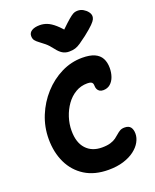

<svg xmlns="http://www.w3.org/2000/svg" viewBox="-180 -1100 974 1210"><g transform="rotate(-20 307.0 -495.0)"><path d="M334.8 10Q241.2 10 176.7 -30.4Q112.2 -70.8 78.5 -141.1Q44.8 -211.4 44.8 -301Q44.8 -382 74.9 -455.6Q105 -529.2 157.1 -586.7Q209.2 -644.2 276.3 -677.6Q343.4 -711 417.6 -711Q469 -711 500.1 -696.9Q531.2 -682.8 545.5 -656Q559.8 -629.2 559.8 -591.8Q559.8 -560.6 550.4 -533.6Q541 -506.6 521.8 -489.9Q502.6 -473.2 474 -473.2Q459.8 -473.2 450.1 -479.3Q440.4 -485.4 435.7 -495.7Q431 -506 431 -518Q431 -528 428.1 -534.6Q425.2 -541.2 417.1 -544.8Q409 -548.4 392.4 -548.4Q349.4 -548.4 313.6 -527.2Q277.8 -506 252.3 -470.3Q226.8 -434.6 212.5 -390.6Q198.2 -346.6 198.2 -300.8Q198.2 -221.6 237.3 -179.1Q276.4 -136.6 343.4 -136.6Q378.2 -136.6 401 -143.7Q423.8 -150.8 438.1 -161.4Q452.4 -172 463.7 -182.2Q475 -192.4 487.4 -199.5Q499.8 -206.6 518.2 -206.6Q546.4 -206.6 558.5 -190.6Q570.6 -174.6 570.6 -146.8Q570.6 -119.2 555.2 -91.3Q539.8 -63.4 509.5 -40.4Q479.2 -17.4 435.2 -3.7Q391.2 10 334.8 10ZM492.6 -999.6Q512.4 -999.6 529.6 -989.6Q546.8 -979.6 558 -964.8Q569.2 -950 569.2 -934.8Q569.2 -925.6 564.3 -914.8Q559.4 -904 541.2 -885.5Q523 -867 481.4 -834.2Q452.8 -812.6 433.7 -799.5Q414.6 -786.4 397.2 -780.8Q379.8 -775.2 355.8 -775.2Q330.6 -775.2 311.1 -787.2Q291.6 -799.2 273.2 -823.8Q251 -853.2 231.1 -869.6Q211.2 -886 195.9 -897Q180.6 -908 171.8 -919.3Q163 -930.6 163 -949.4Q163 -971 182.6 -983.3Q202.2 -995.6 236.8 -995.6Q261.6 -995.6 285.6 -986.2Q309.6 -976.8 337.7 -952.2Q365.8 -927.6 401.6 -882L339.8 -883.4Q381.2 -925.4 406.6 -948.7Q432 -972 447.2 -983.2Q462.4 -994.4 472.3 -997Q482.2 -999.6 492.6 -999.6Z"/></g></svg>

Font: Shantell Sans Light
Style: Regular
Weight: 300
Designer: Stephen Nixon, Anya Danilova, Shantell Martin
Foundry: Arrow Type
Version: Version 1.011;[c5ecc13dd]